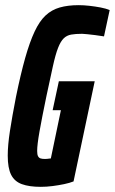

<svg xmlns="http://www.w3.org/2000/svg" viewBox="-20 -716 445 744"><path d="M138 8Q93 8 64.5 -2.5Q36 -13 23 -39Q10 -65 10 -113Q10 -153 18.5 -208.5Q27 -264 42 -341Q60 -429 77.5 -491Q95 -553 114 -593.5Q133 -634 156.5 -656Q180 -678 211.5 -687Q243 -696 285 -696Q304 -696 326.5 -693.5Q349 -691 370 -687Q391 -683 405 -677L383 -575Q366 -578 348.5 -580Q331 -582 318 -583.5Q305 -585 298 -585Q273 -585 256 -582Q239 -579 227 -567.5Q215 -556 205 -530.5Q195 -505 185 -459.5Q175 -414 160 -344Q142 -257 133 -206Q124 -155 124 -131Q124 -117 127.5 -110.5Q131 -104 137.5 -102Q144 -100 155 -100Q159 -100 163 -100.5Q167 -101 171 -101.5Q175 -102 177 -102L216 -289H184L208 -401H347L265 -13Q250 -7 228.5 -2.5Q207 2 183.5 5Q160 8 138 8Z"/></svg>

Font: Saira UltraCondensed ExtraBold
Style: Italic
Weight: 800
Width: 1
Italic angle: -12°
Designer: Hector Gatti with collaboration of the Omnibus-Type team
Foundry: Omnibus-Type
Version: Version 1.101